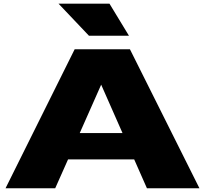

<svg xmlns="http://www.w3.org/2000/svg" viewBox="-20 -1016 1105 1036"><path d="M277.8 0H9.8L382.8 -750H681.2L1056.2 0H772.9L704.1 -155.8H347.2ZM570.8 -996.1 675.8 -823.2H460L295.9 -996.1ZM410.2 -297.9H641.1L525.9 -559.1Z"/></svg>

Font: Mattone
Style: Bold
Weight: 700
Width: 6
Designer: Nunzio Mazzaferro
Foundry: Collletttivo
Version: Version 2.000;Glyphs 3.2 (3217)